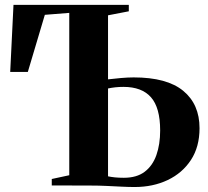

<svg xmlns="http://www.w3.org/2000/svg" viewBox="-20 -763 854 790"><path d="M534 6.5Q509.5 6.5 479.8 5Q450 3.5 418.2 2Q386.5 0.5 354.5 0.5L193 0V-26.5L265 -42V-710L164.5 -702L94.5 -467H22L35.5 -743H510V-716.5L424.5 -700V-436.5Q449 -439.5 477.8 -442Q506.5 -444.5 530 -444.5Q667 -444.5 734 -389.2Q801 -334 801 -235.5Q801 -159 765.8 -105Q730.5 -51 670 -22.2Q609.5 6.5 534 6.5ZM489.5 -31.5Q542.5 -31.5 575.2 -56.2Q608 -81 623.5 -125Q639 -169 639 -226Q639 -320 601.2 -362.8Q563.5 -405.5 488 -405.5Q471 -405.5 454.8 -403.8Q438.5 -402 424.5 -399V-37.5Q436 -35 452.5 -33.2Q469 -31.5 489.5 -31.5Z"/></svg>

Font: Merriweather 120pt
Style: Bold
Weight: 700
Designer: Eben Sorkin
Foundry: Eben Sorkin
Version: Version 2.100